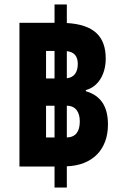

<svg xmlns="http://www.w3.org/2000/svg" viewBox="-20 -780 562 859"><path d="M67 -35H224V59H279V-36C393 -40 463 -110 463 -223C463 -306 429 -353 364 -372V-377C418 -391 453 -446 453 -518C453 -618 399 -670 279 -677V-760H224V-678H67ZM186 -429V-552H224V-429ZM328 -494C328 -456 311 -433 279 -430V-551C312 -548 328 -528 328 -494ZM186 -165V-307H224V-165ZM337 -237C337 -192 319 -166 279 -165V-307C318 -307 337 -279 337 -237Z"/></svg>

Font: Noto Sans Thai UI Cond Blk
Style: Regular
Weight: 900
Width: 3
Designer: Monotype Design Team
Foundry: Monotype Imaging Inc.
Version: Version 2.000